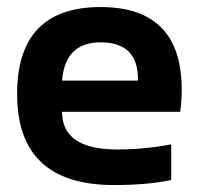

<svg xmlns="http://www.w3.org/2000/svg" viewBox="-20 -533 580 553"><path d="M270 -512.7Q503.4 -512.7 503.4 -274.4Q503.4 -242.7 499 -210.9H158.7Q158.7 -102.5 317.9 -102.5Q395.5 -102.5 473.1 -117.2V-14.6Q405.3 0 308.1 0Q29.3 0 29.3 -262.2Q29.3 -512.7 270 -512.7ZM158.7 -300.8H377.4V-304.7Q377.4 -411.1 270 -411.1Q167.5 -411.1 158.7 -300.8Z"/></svg>

Font: Voltera
Style: Bold
Weight: 700
Designer: Bernd Montag
Version: Version 1.301